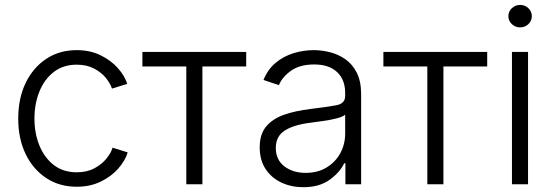

<svg xmlns="http://www.w3.org/2000/svg" viewBox="-20 -760 2282 792"><path d="M296.4 10.3Q225.1 10.3 170.9 -25.4Q116.7 -61 85.9 -124.3Q55.2 -187.5 55.2 -270.5Q55.2 -354.5 85.9 -418Q116.7 -481.4 170.9 -517.3Q225.1 -553.2 296.4 -553.2Q351.6 -553.2 394.5 -532.2Q437.5 -511.2 465.8 -479.5Q494.1 -447.8 504.9 -414.1L441.9 -394.5Q435.5 -415 417.2 -438Q398.9 -460.9 368.4 -477.1Q337.9 -493.2 296.4 -493.2Q240.7 -493.2 201.9 -463.1Q163.1 -433.1 142.6 -382.6Q122.1 -332 122.1 -270.5Q122.1 -210 142.6 -159.7Q163.1 -109.4 201.9 -79.3Q240.7 -49.3 296.4 -49.3Q338.9 -49.3 369.6 -65.9Q400.4 -82.5 419.4 -106.2Q438.5 -129.9 444.3 -150.9L506.8 -131.3Q496.6 -97.7 468 -64.9Q439.5 -32.2 395.8 -11Q352.1 10.3 296.4 10.3Z M748.5 0V-485.8H567.4V-545.9H995.6V-485.8H814.9V0Z M1231 12.2Q1181.2 12.2 1140.4 -7.1Q1099.6 -26.4 1075.4 -63Q1051.3 -99.6 1051.3 -152.8Q1051.3 -206.5 1078.1 -238.5Q1105 -270.5 1152.3 -286.9Q1199.7 -303.2 1261.2 -310.5Q1329.1 -318.8 1366.5 -325.7Q1403.8 -332.5 1403.8 -363.8V-376.5Q1403.8 -431.2 1370.6 -462.6Q1337.4 -494.1 1275.9 -494.1Q1217.3 -494.1 1180.9 -468.5Q1144.5 -442.9 1130.4 -408.7L1066.9 -430.2Q1085 -474.6 1117.7 -501.5Q1150.4 -528.3 1191.2 -540.8Q1231.9 -553.2 1274.4 -553.2Q1306.6 -553.2 1340.8 -544.7Q1375 -536.1 1404.3 -515.9Q1433.6 -495.6 1451.7 -460.2Q1469.7 -424.8 1469.7 -370.6V0H1404.8V-86.4H1399.9Q1381.8 -48.8 1339.6 -18.3Q1297.4 12.2 1231 12.2ZM1240.7 -46.9Q1290.5 -46.9 1327.1 -69.1Q1363.8 -91.3 1383.8 -128.2Q1403.8 -165 1403.8 -209.5V-287.1Q1394.5 -278.3 1368.7 -271.7Q1342.8 -265.1 1313 -261Q1283.2 -256.8 1261.7 -253.9Q1192.9 -245.6 1155.3 -221.9Q1117.7 -198.2 1117.7 -149.9Q1117.7 -101.1 1152.8 -74Q1188 -46.9 1240.7 -46.9Z M1742.7 0V-485.8H1561.5V-545.9H1989.7V-485.8H1809.1V0Z M2091.8 0V-545.9H2158.2V0ZM2125.5 -647Q2105.5 -647 2091.3 -660.6Q2077.1 -674.3 2077.1 -693.4Q2077.1 -712.4 2091.3 -726.1Q2105.5 -739.7 2125.5 -739.7Q2145.5 -739.7 2159.7 -726.1Q2173.8 -712.4 2173.8 -693.4Q2173.8 -674.3 2159.7 -660.6Q2145.5 -647 2125.5 -647Z"/></svg>

Font: Inter Light
Style: Regular
Weight: 300
Designer: Rasmus Andersson
Foundry: rsms
Version: Version 4.000;git-a52131595